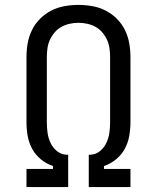

<svg xmlns="http://www.w3.org/2000/svg" viewBox="-20 -763 640 783"><path d="M88 0V-74H196V-86Q169 -95 147 -113Q125 -131 111.5 -155.5Q98 -180 93 -208Q88 -236 88 -264V-530Q88 -559 93 -587Q98 -615 110.5 -640.5Q123 -666 143.5 -686.5Q164 -707 189.5 -720Q215 -733 243.5 -738Q272 -743 300 -743Q328 -743 356.5 -738Q385 -733 410.5 -720Q436 -707 456.5 -686.5Q477 -666 489.5 -640.5Q502 -615 507 -587Q512 -559 512 -530V-264Q512 -236 507 -208Q502 -180 488.5 -155.5Q475 -131 453 -113Q431 -95 404 -86V-74H512V0H342V-132H349Q371 -133 388 -147Q405 -161 414 -180.5Q423 -200 426 -221Q429 -242 429 -264V-530Q429 -548 426.5 -566Q424 -584 416.5 -600.5Q409 -617 397 -631Q385 -645 369.5 -653.5Q354 -662 336 -666Q318 -670 300 -670Q282 -670 264 -666Q246 -662 230.5 -653.5Q215 -645 203 -631Q191 -617 183.5 -600.5Q176 -584 173.5 -566Q171 -548 171 -530V-264Q171 -242 174 -221Q177 -200 186 -180.5Q195 -161 212 -147Q229 -133 251 -132H258V0Z"/></svg>

Font: Nova
Style: Regular
Weight: 400
Monospace: yes
Designer: Belleve Invis
Foundry: Belleve Invis
Version: Version 24.1.4; ttfautohint (v1.8.4)